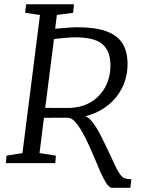

<svg xmlns="http://www.w3.org/2000/svg" viewBox="-20 -763 684 898"><path d="M504.5 115.5Q496.5 115.5 486.5 105.5Q476.5 95.5 462.8 69Q449 42.5 429.5 -6.5Q415 -41.5 398.8 -77.5Q382.5 -113.5 365.5 -144Q348.5 -174.5 331.2 -193.2Q314 -212 297.5 -212.5Q279 -212.5 260.2 -212.5Q241.5 -212.5 223 -212.2Q204.5 -212 185.5 -212L165 -47L241.5 -35L238.5 0H7.5L10.5 -35L85 -47L167 -693L97.5 -703L102.5 -743H326L322 -703L246 -693L238 -628.5Q263.5 -630 289.5 -632.8Q315.5 -635.5 341.5 -635.5Q423 -635.5 474.5 -617.8Q526 -600 550.8 -563Q575.5 -526 576.5 -468.5Q577.5 -408 553.5 -357.2Q529.5 -306.5 485 -270.8Q440.5 -235 380 -219.5Q397 -212 413.2 -191Q429.5 -170 444 -143Q458.5 -116 470 -91Q481.5 -66 489.5 -50.5Q508.5 -9 520.8 16.2Q533 41.5 542.8 54.2Q552.5 67 564.2 71.2Q576 75.5 594.5 75.5L589.5 115.5ZM191.5 -258.5Q211.5 -258.5 237.8 -258.2Q264 -258 285.5 -258.2Q307 -258.5 312.5 -258.5Q355.5 -261 390 -277.5Q424.5 -294 448.5 -321.5Q472.5 -349 485 -385Q497.5 -421 496.5 -462.5Q495 -525.5 458.5 -557Q422 -588.5 327.5 -588.5Q320 -588.5 302.5 -587.2Q285 -586 265.5 -584.2Q246 -582.5 232.5 -580.5Z"/></svg>

Font: Merriweather Light 18pt Light
Style: Italic
Weight: 300
Italic angle: -7.8°
Version: Version 2.101